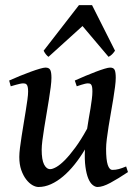

<svg xmlns="http://www.w3.org/2000/svg" viewBox="-20 -727 552 767"><path d="M491.2 -39.6Q451.7 -13.2 420.9 3.4Q390.1 20 369.6 20Q359.9 20 349.9 11.7Q339.8 3.4 332.5 -14.4Q325.2 -32.2 321.3 -60.8Q317.4 -89.4 319.3 -129.9Q299.8 -97.2 277.8 -69.8Q255.9 -42.5 232.2 -22.5Q208.5 -2.4 183.6 8.8Q158.7 20 133.8 20Q122.6 20 109.4 12.5Q96.2 4.9 84.5 -10.3Q72.8 -25.4 64.9 -47.9Q57.1 -70.3 57.1 -100.1Q57.1 -114.7 59.8 -136.5Q62.5 -158.2 66.4 -183.1Q70.3 -208 74.7 -234.6Q79.1 -261.2 83 -285.4Q86.9 -309.6 89.6 -329.3Q92.3 -349.1 92.3 -361.3Q92.3 -372.6 90.8 -379.2Q89.4 -385.7 86.7 -388.9Q84 -392.1 80.3 -393.1Q76.7 -394 72.3 -394Q67.9 -394 59.8 -392.3Q51.8 -390.6 43.5 -388.2Q34.2 -385.7 22.9 -382.3L16.6 -405.3Q37.1 -414.6 59.8 -423.8Q82.5 -433.1 102.8 -440.4Q123 -447.8 138.9 -452.4Q154.8 -457 161.6 -457Q175.8 -457 180.7 -447.8Q185.5 -438.5 185.5 -416Q185.5 -401.9 182.6 -378.9Q179.7 -356 175.3 -328.9Q170.9 -301.8 166 -272.7Q161.1 -243.7 156.7 -216.6Q152.3 -189.5 149.4 -166.5Q146.5 -143.6 146.5 -129.4Q146.5 -88.9 156 -70.1Q165.5 -51.3 180.7 -51.3Q189.9 -51.3 205.1 -59.8Q220.2 -68.4 239.3 -87.6Q258.3 -106.9 281 -137.7Q303.7 -168.5 328.1 -212.9Q331.1 -233.4 334.7 -254.2Q338.4 -274.9 341.6 -294.4Q344.7 -314 346.9 -331.1Q349.1 -348.1 349.1 -361.3Q349.1 -372.6 347.9 -379.2Q346.7 -385.7 344.2 -388.9Q341.8 -392.1 338.6 -393.1Q335.4 -394 331.1 -394Q326.7 -394 319.3 -392.3Q312 -390.6 304.7 -388.2Q295.9 -385.7 286.6 -382.3L278.8 -405.3Q299.3 -414.6 321.3 -423.8Q343.3 -433.1 362.8 -440.4Q382.3 -447.8 397.5 -452.4Q412.6 -457 419.9 -457Q433.6 -457 438 -447.8Q442.4 -438.5 442.4 -416Q442.4 -401.9 439.5 -379.6Q436.5 -357.4 432.4 -331.3Q428.2 -305.2 423.1 -276.9Q418 -248.5 413.8 -221.9Q409.7 -195.3 406.7 -172.1Q403.8 -148.9 403.8 -132.8Q403.8 -88.4 410.4 -68.4Q417 -48.3 429.2 -48.3Q441.9 -48.3 454.1 -51.5Q466.3 -54.7 483.9 -62ZM439.5 -524.4Q432.6 -514.6 427 -509.3Q421.4 -503.9 413.6 -500L309.6 -623L173.8 -500Q169.4 -502.9 164.3 -508.8Q159.2 -514.6 154.3 -524.4L295.4 -706.5H347.7Z"/></svg>

Font: Gentium Book Basic
Style: Italic
Weight: 400
Italic angle: -8°
Designer: J. Victor Gaultney and Annie Olsen
Foundry: SIL International
Version: Version 1.102; 2013; Maintenance release